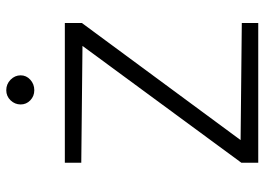

<svg xmlns="http://www.w3.org/2000/svg" viewBox="-136 -708 844 613"><g transform="rotate(-90 286.5 -402.0)"><path d="M73 0V-54L462 -583V-561L73 -565V-617.5H519V-563L136.5 -44.5L129 -56.5L519 -52.5V0ZM304.5 -715Q285.5 -715 272.2 -727.8Q259 -740.5 259 -758.5Q259 -777 272.2 -790.8Q285.5 -804.5 304.5 -804.5Q324 -804.5 338 -790.8Q352 -777 352 -758.5Q352 -740.5 338 -727.8Q324 -715 304.5 -715Z"/></g></svg>

Font: Karla Light
Style: Regular
Weight: 300
Designer: Jonathan Pinhorn
Version: Version 2.004;gftools[0.9.33]